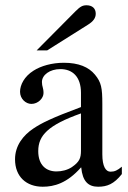

<svg xmlns="http://www.w3.org/2000/svg" viewBox="-20 -698 484 728"><path d="M119 -507H159L313 -604C334 -617 343 -630 343 -646C343 -666 330 -678 308 -678C293 -678 284 -673 266 -655ZM442 -66C425 -52 415 -47 399 -47C381 -47 368 -67 368 -113V-304C368 -365 364 -386 340 -415C316 -444 278 -460 222 -460C177 -460 135 -448 107 -430C72 -408 56 -376 56 -350C56 -323 78 -304 99 -304C125 -304 145 -326 145 -345C145 -366 139 -369 139 -387C139 -414 169 -436 209 -436C254 -436 287 -408 287 -346V-292C174 -250 137 -231 107 -211C68 -185 37 -146 37 -94C37 -28 80 10 142 10C185 10 234 -3 287 -63H288C293 -10 315 10 352 10C386 10 412 0 442 -38ZM287 -127C287 -98 281 -84 252 -64C235 -53 214 -48 194 -48C155 -48 125 -72 125 -125C125 -156 135 -180 159 -202C184 -225 225 -246 287 -268Z"/></svg>

Font: STIXGeneral
Style: Regular
Weight: 400
Designer: MicroPress Inc., with final additions and corrections provided by Coen Hoffman, Elsevier (retired)
Version: Version 1.1.0